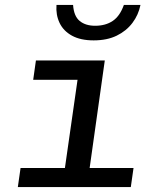

<svg xmlns="http://www.w3.org/2000/svg" viewBox="-20 -755 640 775"><path d="M231 0 293 -433H114L125 -511H403L331 0ZM52 0 63 -77H519L508 0ZM358 -592Q305 -592 270.5 -611Q236 -630 220.5 -662.5Q205 -695 208 -735H275Q278 -690 301.5 -670.5Q325 -651 364 -651Q406 -651 435 -670.5Q464 -690 480 -735H547Q539 -695 514.5 -662.5Q490 -630 451 -611Q412 -592 358 -592Z"/></svg>

Font: Chivo Mono
Style: Italic
Weight: 400
Italic angle: -8.05°
Monospace: yes
Version: Version 1.008